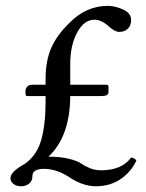

<svg xmlns="http://www.w3.org/2000/svg" viewBox="-20 -631 505 662"><path d="M74.2 -299.8Q68.4 -299.8 67.9 -307.1V-317.9Q67.9 -325.7 74 -332.3Q80.1 -338.9 91.8 -338.9H137.2V-358.9Q137.2 -420.9 156.5 -465.3Q175.8 -509.8 219.2 -551.8Q276.4 -610.8 352.1 -610.8Q376 -610.8 404.1 -598.4Q432.1 -585.9 432.1 -562Q432.1 -543 420.7 -532Q409.2 -521 391.1 -521Q376 -521 355 -540Q330.1 -563 305.2 -563Q270 -563 246.1 -519Q222.2 -475.1 222.2 -410.2V-338.9H346.2Q354 -338.9 354 -333V-313Q354 -299.8 330.1 -299.8H222.2Q221.2 -159.7 147 -90.8Q189 -90.8 218 -83.5Q247.1 -76.2 259 -67.6Q271 -59.1 289.1 -51.5Q307.1 -43.9 329.1 -43.9Q399.9 -43.9 432.1 -87.9Q445.3 -85.9 450.2 -77.1Q431.2 -37.1 395 -12.9Q358.9 11.2 311 11.2Q266.1 11.2 220.9 -18.8Q175.8 -48.8 131.8 -48.8Q91.8 -48.8 91.8 -23.9Q91.8 -6.8 80.3 2.2Q68.8 11.2 51.8 11.2Q36.6 11.2 26.4 3.2Q16.1 -4.9 16.1 -17.1Q16.1 -39.1 66.9 -66.9Q107.9 -96.7 122.6 -149.9Q137.2 -203.1 137.2 -280.8V-299.8Z"/></svg>

Font: Linux Libertine O
Style: Regular
Weight: 400
Designer: Philipp H. Poll
Foundry: Philipp H. Poll
Version: Version 5.3.0